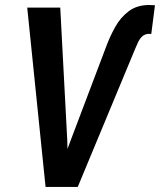

<svg xmlns="http://www.w3.org/2000/svg" viewBox="-20 -741 634 761"><path d="M260.3 -185.1 400.4 -555.2Q415 -595.2 436.3 -633.5Q457.5 -671.9 490.2 -696.5Q522.9 -721.2 571.3 -721.2L594.2 -720.2L579.6 -606.4L569.8 -606.9Q553.2 -606 543.2 -596.2Q533.2 -586.4 526.9 -573Q520.5 -559.6 515.1 -545.9L288.1 0H191.9ZM218.8 -710.9 246.6 -185.1 251.5 0H160.6L87.9 -710.9Z"/></svg>

Font: Roboto Condensed SemiBold
Style: Italic
Weight: 600
Italic angle: -12°
Designer: Christian Robertson
Foundry: Google
Version: Version 3.008; 2023